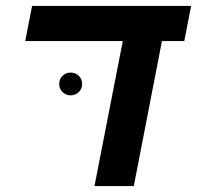

<svg xmlns="http://www.w3.org/2000/svg" viewBox="-20 -626 663 646"><path d="M430.2 0H297.9L393.1 -487.8H64.9L87.9 -606H623L600.1 -487.8H524.9ZM179.2 -344.2Q179.2 -359.9 190.4 -370.8Q201.7 -381.8 217.3 -381.8Q233.9 -381.8 245.1 -370.8Q256.3 -359.9 256.3 -344.2Q256.3 -327.1 245.1 -316.2Q233.9 -305.2 217.3 -305.2Q201.7 -305.2 190.4 -316.2Q179.2 -327.1 179.2 -344.2Z"/></svg>

Font: Liberation Sans
Style: Bold Italic
Weight: 700
Italic angle: -12°
Designer: Steve Matteson
Foundry: Ascender Corporation
Version: Version 2.1.5